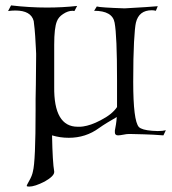

<svg xmlns="http://www.w3.org/2000/svg" viewBox="-20 -498 638 712"><path d="M88 194Q79 194 79 191Q79 189 88 173Q99 154 102 138Q112 101 112 -89Q112 -106 112 -130Q112 -154 113 -185L114 -289Q114 -292 114 -299.5Q114 -307 113 -320Q112 -339 110.5 -364Q109 -389 105 -420Q95 -459 37 -459Q30 -459 23 -458.5Q16 -458 10 -457L21 -478Q55 -474 88.5 -472Q122 -470 154 -470Q212 -470 266 -476L256 -457Q255 -457 253 -457.5Q251 -458 249 -458Q232 -458 214 -446Q197 -435 191 -419Q181 -395 181 -332V-177Q179 -28 268 -28Q273 -28 278 -28Q283 -28 288 -29Q302 -31 318 -36.5Q334 -42 353 -52Q396 -74 414 -101V-201Q414 -366 405 -414Q397 -458 329 -458L339 -474Q352 -470 442 -467Q453 -468 484 -469.5Q515 -471 565 -475L558 -458Q554 -459 550.5 -459.5Q547 -460 543 -460Q495 -460 484 -414Q480 -397 477 -342Q474 -287 474 -195Q474 -50 495 -27Q506 -16 544 -13Q549 -13 554.5 -12.5Q560 -12 565 -12Q583 -12 595 -15L586 4Q578 3 548.5 1.5Q519 0 469 -1Q463 -1 456 -1Q449 -1 440 1Q424 4 418 4Q406 4 406 -7V-14Q408 -24 410 -36.5Q412 -49 413 -64Q394 -53 377.5 -43Q361 -33 347 -23Q298 13 235 13Q203 13 173 4Q174 55 176 88Q178 121 181 138V140Q181 155 146 175Q109 194 88 194Z"/></svg>

Font: Gideon Roman
Style: Regular
Weight: 400
Designer: Robert E. Leuschke
Foundry: Robert E. Leuschke
Version: Version 2.010